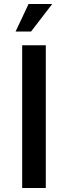

<svg xmlns="http://www.w3.org/2000/svg" viewBox="-20 -948 341 968"><path d="M210.9 0H91.8V-719.7H210.9ZM243.2 -927.7 136.7 -789.1H58.6L124 -927.7Z"/></svg>

Font: Allerta
Style: Regular
Weight: 400
Designer: Matt McInerney
Foundry: Matt McInerney
Version: Version 1.0